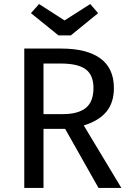

<svg xmlns="http://www.w3.org/2000/svg" viewBox="-20 -929 645 949"><path d="M302 -292H195V0H100V-689H281Q410 -689 476.5 -640Q543 -591 543 -494Q543 -422 506 -377Q469 -332 394 -309L580 0H467ZM291 -365Q366 -365 404 -395.5Q442 -426 442 -494Q442 -558 403.5 -586.5Q365 -615 280 -615H195V-365ZM465 -864 330 -754H269L133 -864L173 -909L299 -828L426 -909Z"/></svg>

Font: Fira Sans
Style: Regular
Weight: 400
Designer: bBox Type GmbH & Carrois Corporate GbR & Edenspiekermann AG
Foundry: bBox Type GmbH & Carrois Corporate GbR & Edenspiekermann AG
Version: Version 4.301